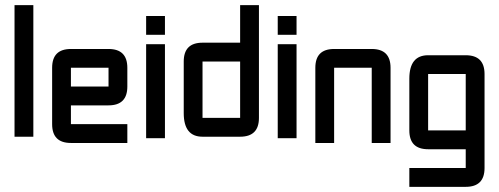

<svg xmlns="http://www.w3.org/2000/svg" viewBox="-20 -618 1944 748"><path d="M36.6 -598.1H109.9V-85.4H36.6Z M256.3 -427.2H402.8Q476.1 -427.2 476.1 -354V-280.8Q476.1 -207.5 402.8 -207.5H256.3V-134.3H476.1V-61H256.3Q183.1 -61 183.1 -134.3V-354Q183.1 -427.2 256.3 -427.2ZM402.8 -354H256.3V-280.8H402.8Z M549.3 -445.8H622.6V-79.6H549.3ZM549.3 -482.4V-555.7H622.6V-482.4Z M988.8 -158.7Q988.8 -85.4 915.5 -85.4H769Q695.8 -85.4 695.8 -177.2V-378.4Q695.8 -451.7 769 -451.7H915.5V-598.1H988.8ZM769 -158.7H915.5V-378.4H769Z M1062 -445.8H1135.3V-79.6H1062ZM1062 -482.4V-555.7H1135.3V-482.4Z M1428.2 -354H1281.7V-61H1208.5V-354Q1208.5 -427.2 1281.7 -427.2H1428.2Q1501.5 -427.2 1501.5 -354V-61H1428.2Z M1794.4 109.9H1574.7V36.6H1794.4V-36.6H1647.9Q1574.7 -36.6 1574.7 -109.9V-311.5Q1574.7 -402.8 1647.9 -402.8H1794.4Q1867.7 -402.8 1867.7 -329.6V36.6Q1867.7 109.9 1794.4 109.9ZM1647.9 -109.9H1794.4V-329.6H1647.9Z"/></svg>

Font: BabelStone Khitan Seals
Style: Regular
Weight: 400
Designer: Andrew West
Foundry: BabelStone
Version: Version 1.004